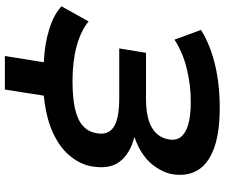

<svg xmlns="http://www.w3.org/2000/svg" viewBox="-87 -668 923 789"><g transform="rotate(90 374.5 -273.5)"><path d="M210 168 236 8Q163 5 101 -14Q39 -33 6 -65L68 -176Q107 -144 169.5 -127Q232 -110 313 -110Q383 -110 428 -120.5Q473 -131 497 -152.5Q521 -174 527 -207Q537 -255 503 -278.5Q469 -302 385 -302H179L197 -412H385Q462 -412 502.5 -435Q543 -458 552 -501Q559 -531 545 -552Q531 -573 495 -584.5Q459 -596 398 -596Q329 -596 262 -579.5Q195 -563 143 -529L103 -638Q141 -662 190.5 -679.5Q240 -697 299 -706Q358 -715 422 -715Q529 -715 593.5 -690Q658 -665 682.5 -619Q707 -573 694 -510Q686 -481 666.5 -452Q647 -423 616.5 -401Q586 -379 542 -364H543Q612 -347 645 -303Q678 -259 662 -180Q651 -134 616.5 -94.5Q582 -55 522 -28Q462 -1 373 8L348 168Z"/></g></svg>

Font: Nunito Sans 7pt SemiExpanded
Style: Bold Italic
Weight: 700
Width: 6
Italic angle: -9°
Designer: Vernon Adams
Foundry: Vernon Adams
Version: Version 3.101;gftools[0.9.27]